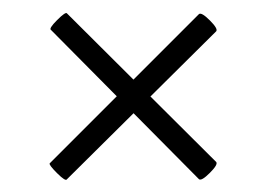

<svg xmlns="http://www.w3.org/2000/svg" viewBox="-20 -374 418 301"><path d="M58 -118 292 -352Q296 -355 309 -342Q322 -329 319 -325L85 -93Q83 -89 69.5 -102.5Q56 -116 58 -118ZM85 -353 319 -120Q322 -116 309 -103Q296 -90 292 -93L60 -327Q56 -329 69.5 -342.5Q83 -356 85 -353Z"/></svg>

Font: Cormorant SC Light
Style: Regular
Weight: 300
Designer: Christian Thalmann (Catharsis Fonts)
Foundry: Catharsis Fonts
Version: Version 4.000